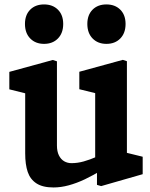

<svg xmlns="http://www.w3.org/2000/svg" viewBox="-20 -814 660 846"><path d="M91 -138.5V-434.2L123.1 -394.9L21.1 -420.4V-497.3L212.8 -549.8L230.9 -543.8V-173Q230.9 -147 239.5 -129.5Q248.2 -112 262.7 -103.5Q277.2 -95.1 295.1 -95.1Q321.5 -95.1 348.5 -102.6Q375.4 -110.1 407.5 -123.9Q419 -128.6 431.6 -134.3V-66.3Q390.3 -41.3 354.1 -24.1Q317.8 -6.9 283.1 2.5Q248.3 12 215.6 12Q168.2 12 140.7 -5.9Q113.2 -23.8 102.1 -56.5Q91 -89.2 91 -138.5ZM407.3 -84.4 399.4 -97.5V-426L421.1 -398.3L329.5 -420.9V-497.8L521.2 -550.3L539.2 -544.3V-117.9L517.1 -145.9L608.7 -123.4V-46.5L425.7 6L407.3 0.6ZM90 -708.4Q90 -748.1 113 -771.3Q136 -794.5 174.1 -794.5Q212.1 -794.5 235.3 -771.3Q258.5 -748.1 258.5 -708.4Q258.5 -668.3 235.3 -644.5Q212.1 -620.7 174.1 -620.7Q136.4 -620.7 113.2 -644.5Q90 -668.3 90 -708.4ZM364.8 -708.4Q364.8 -748.1 387.8 -771.3Q410.8 -794.5 448.9 -794.5Q486.9 -794.5 510.1 -771.3Q533.3 -748.1 533.3 -708.4Q533.3 -668.3 510.1 -644.5Q486.9 -620.7 448.9 -620.7Q411.2 -620.7 388 -644.5Q364.8 -668.3 364.8 -708.4Z"/></svg>

Font: Monaspace Xenon Var
Style: Regular
Weight: 400
Designer: Riley Cran and the Lettermatic Team
Version: Version 1.000 (Monaspace Xenon Var)